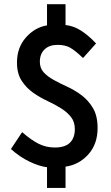

<svg xmlns="http://www.w3.org/2000/svg" viewBox="-20 -783 537 927"><path d="M380.9 -502.9Q342.8 -539.1 318.8 -552.7Q294.9 -566.4 257.8 -566.4Q217.8 -566.4 195.1 -544.4Q172.4 -522.5 172.4 -484.9Q172.4 -454.6 190.2 -434.6Q208 -414.6 237.8 -397.9Q267.6 -381.3 304.4 -364.5Q341.3 -347.7 374.3 -322.8Q407.2 -297.9 429.2 -260.5Q451.2 -223.1 451.2 -165Q451.2 -86.9 406 -37.1Q360.8 12.7 296.4 21.5V124.5H207V24.4Q169.9 20 122.8 -2.4Q75.7 -24.9 32.7 -63.5L86.9 -145Q129.9 -107.4 166 -89.1Q202.1 -70.8 244.6 -70.8Q294.4 -70.8 317.9 -94.2Q341.3 -117.7 341.3 -159.2Q341.3 -194.3 323.2 -217.5Q305.2 -240.7 275.6 -259.5Q246.1 -278.3 209.2 -295.4Q172.4 -312.5 139.6 -335.7Q106.9 -358.9 84.5 -393.3Q62 -427.7 62 -481Q62 -553.2 105.2 -602.1Q148.4 -650.9 207 -660.6V-762.7H296.4V-662.1Q334.5 -658.2 370.4 -635.7Q406.2 -613.3 443.8 -573.2Z"/></svg>

Font: Pyidaungsu
Style: Bold
Weight: 700
Designer: Sun Tun
Foundry: MCF
Version: Version 2.005 July 4, 2018; ttfautohint (v1.8.1)